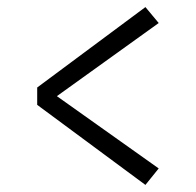

<svg xmlns="http://www.w3.org/2000/svg" viewBox="-20 -568 553 542"><path d="M390.5 -548 428 -503 124.5 -285V-308L428 -92.5L390.5 -46L85 -272V-321Z"/></svg>

Font: Karla Light
Style: Regular
Weight: 300
Designer: Jonathan Pinhorn
Version: Version 2.004;gftools[0.9.33]